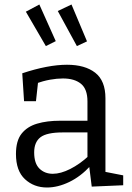

<svg xmlns="http://www.w3.org/2000/svg" viewBox="-20 -825 588 854"><path d="M449 -45 436 -63 528 -45V-1L388 5L376 -91L383 -88Q339 -40 288 -15.5Q237 9 189 9Q131 9 91 -28Q51 -65 51 -140Q51 -199 76 -230.5Q101 -262 145 -275Q189 -288 247 -288H378L369 -278V-374Q369 -429 340 -452.5Q311 -476 260 -476Q233 -476 202.5 -470.5Q172 -465 138 -453L150 -466L140 -375H87L79 -499Q136 -518 186 -527.5Q236 -537 278 -537Q358 -537 403.5 -501.5Q449 -466 449 -388ZM132 -147Q132 -98 155.5 -75Q179 -52 215 -52Q250 -52 292.5 -73.5Q335 -95 375 -132L369 -111V-245L378 -236H259Q188 -236 160 -214.5Q132 -193 132 -147ZM184 -620 228 -642 155 -805 95 -773ZM322 -620 367 -641 298 -805 237 -776Z"/></svg>

Font: Pack4
Style: Regular
Weight: 400
Version: Version 2.002